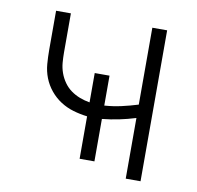

<svg xmlns="http://www.w3.org/2000/svg" viewBox="-65 -597 680 664"><g transform="rotate(10 275.0 -265.0)"><path d="M418 0V-213Q389 -204 360 -198Q331 -192 301 -189V-40H249V-189Q224 -192 200 -199Q176 -206 155 -219.5Q134 -233 118 -252.5Q102 -272 93 -295Q84 -318 82 -343Q80 -368 80 -393V-530H132V-393Q132 -375 133.5 -357Q135 -339 141 -322Q147 -305 157.5 -290Q168 -275 182.5 -264.5Q197 -254 214 -247.5Q231 -241 249 -238V-341H301V-236Q331 -238 360 -244.5Q389 -251 418 -260V-530H470V0Z"/></g></svg>

Font: Lode Dark
Style: Regular
Weight: 400
Monospace: yes
Designer: Belleve Invis
Foundry: Belleve Invis
Version: Version 29.2.0; ttfautohint (v1.8.3)